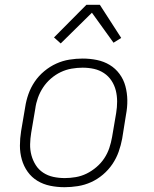

<svg xmlns="http://www.w3.org/2000/svg" viewBox="-20 -772 640 800"><path d="M249 8Q218 8 189 2Q160 -4 136 -18.5Q112 -33 95.5 -56Q79 -79 71 -107Q63 -135 63 -165Q63 -195 68 -226L85 -326Q89 -353 98.5 -380Q108 -407 124.5 -431.5Q141 -456 164.5 -475.5Q188 -495 214.5 -507Q241 -519 269 -523.5Q297 -528 324 -528Q355 -528 384 -522Q413 -516 437 -501.5Q461 -487 478 -464Q495 -441 502.5 -413Q510 -385 510.5 -355Q511 -325 505 -294L489 -194Q484 -167 474.5 -140Q465 -113 448.5 -88.5Q432 -64 409 -44.5Q386 -25 359.5 -13Q333 -1 304.5 3.5Q276 8 249 8ZM250 -30Q272 -30 295.5 -34Q319 -38 340.5 -48.5Q362 -59 381.5 -75.5Q401 -92 414.5 -112.5Q428 -133 435.5 -155.5Q443 -178 447 -201L464 -301Q468 -325 468 -349Q468 -373 462.5 -395Q457 -417 444.5 -436Q432 -455 413 -467.5Q394 -480 371.5 -485Q349 -490 324 -490Q302 -490 278.5 -486Q255 -482 233 -471.5Q211 -461 192 -444.5Q173 -428 159.5 -407.5Q146 -387 138 -364.5Q130 -342 127 -319L110 -219Q106 -195 105.5 -171Q105 -147 111 -125Q117 -103 129 -84Q141 -65 160 -52.5Q179 -40 202 -35Q225 -30 250 -30ZM233 -591 205 -616 340 -752H396L485 -614L453 -594L363 -719Z"/></svg>

Font: Iosevka XLt Ex Obl
Style: Regular
Weight: 200
Width: 7
Italic angle: -9°
Monospace: yes
Designer: Belleve Invis
Foundry: Belleve Invis
Version: Version 32.5.0; ttfautohint (v1.8.4)